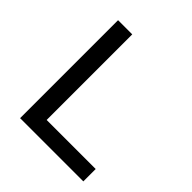

<svg xmlns="http://www.w3.org/2000/svg" viewBox="-190 -841 977 977"><g transform="rotate(45 298.0 -352.5)"><path d="M105 0V-705H207V-89H560V0Z"/></g></svg>

Font: Nunito Sans 12pt ExtraLight 7pt Medium
Style: Regular
Weight: 500
Version: Version 3.101;gftools[0.9.27]